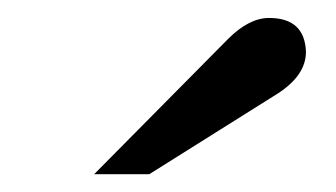

<svg xmlns="http://www.w3.org/2000/svg" viewBox="-20 -654 378 216"><path d="M147.9 -458H85.9L236.8 -610.4Q260.3 -633.8 282.7 -633.8Q322.8 -633.8 324.2 -595.7Q324.2 -569.3 292.5 -548.8Z"/></svg>

Font: Potro Sans Bangla SemiBold
Style: Regular
Weight: 600
Designer: Jayed Ahsan Saad
Foundry: Codepotro
Version: Potro Sans Bangla;Version 0.996;CodepotroFonts;